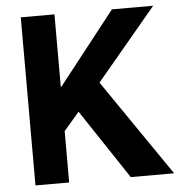

<svg xmlns="http://www.w3.org/2000/svg" viewBox="-51 -760 756 809"><g transform="rotate(-5 326.5 -355.5)"><path d="M653 0H469.5L274.5 -293.5L209 -217.5V0H66.5V-711H209V-404L210.5 -403.5L452 -711H626.5L373 -408Z"/></g></svg>

Font: Roberto Sans
Style: Bold
Weight: 700
Designer: Google (font) & Cristiano Sobral (main changes)
Version: Version 1.000;October 12, 2021;FontCreator 14.0.0.2814 64-bi